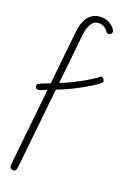

<svg xmlns="http://www.w3.org/2000/svg" viewBox="-260 -1079 1070 1618"><g transform="rotate(20 275.0 -270.5)"><path d="M89 463Q72 463 64.2 451.8Q56.5 440.5 57.5 428.5L188 -813Q195 -879 216.5 -921.2Q238 -963.5 271.2 -983.8Q304.5 -1004 346.5 -1004Q391.5 -1004 425 -984.8Q458.5 -965.5 479 -931.5Q484 -923.5 481 -912.8Q478 -902 466.5 -895.5Q454 -888.5 444.2 -891.8Q434.5 -895 429.5 -902.5Q417 -924.5 395 -936.8Q373 -949 343.5 -949Q305 -949 281 -910.8Q257 -872.5 249.5 -801L120 428.5Q118.5 441 112 452Q105.5 463 89 463ZM80 -251.5Q59.5 -243.5 48 -246.2Q36.5 -249 31 -262.5Q26 -275.5 31.2 -284.5Q36.5 -293.5 61.5 -303.5L242.5 -376.5Q265 -385.5 301.2 -403.2Q337.5 -421 378.2 -443.2Q419 -465.5 455.2 -488.8Q491.5 -512 514 -531.5Q518 -535 526.2 -531.5Q534.5 -528 541 -521Q548 -513.5 549.5 -503Q551 -492.5 538.5 -482Q514.5 -461.5 476.8 -438Q439 -414.5 397.5 -391.8Q356 -369 318.5 -350.8Q281 -332.5 257.5 -323Z"/></g></svg>

Font: Edu SA Hand Cursive
Style: Regular
Weight: 400
Designer: Tina and Corey Anderson, Eben Sorkin, Mirko Velimirovic
Foundry: Google for Education
Version: Version 2.000